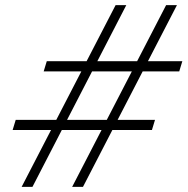

<svg xmlns="http://www.w3.org/2000/svg" viewBox="-20 -725 728 745"><path d="M470 -705 106 0H64L428.5 -705ZM666.5 -705 302 0H260L624.5 -705ZM675.5 -448H149.5L161.5 -487.5H687.5ZM569.5 -220.5H29L41 -260H581.5Z"/></svg>

Font: Newsreader 60pt
Style: Bold Italic
Weight: 700
Italic angle: -17°
Designer: Hugues Gentile
Foundry: Production Type
Version: Version 1.003